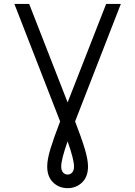

<svg xmlns="http://www.w3.org/2000/svg" viewBox="-20 -720 686 974"><path d="M323 234.5Q279.5 234.5 249.5 205.5Q219.5 176.5 219.5 124.5Q219.5 89 236.2 34Q253 -21 285 -104L53 -700H128L323 -200.5L518.5 -700H593L361 -104Q393.5 -20 410 34.8Q426.5 89.5 426.5 124.5Q426.5 176.5 396.5 205.5Q366.5 234.5 323 234.5ZM323 165.5Q336.5 165.5 346 155.2Q355.5 145 355.5 124.5Q355.5 89 323 -3Q290.5 89 290.5 124.5Q290.5 145 300 155.2Q309.5 165.5 323 165.5Z"/></svg>

Font: Overpass Light
Style: Regular
Weight: 300
Designer: Delve Withrington, Dave Bailey, Thomas Jockin
Foundry: Delve Fonts LLC
Version: Version 4.000; ttfautohint (v1.8.3)